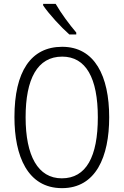

<svg xmlns="http://www.w3.org/2000/svg" viewBox="-20 -967 642 997"><path d="M269 -947H204V-939C234 -894 298 -825 340 -788H376V-798C341 -839 297 -898 269 -947ZM547 -358C547 -572 472 -724 303 -724C140 -724 55 -595 55 -359C55 -157 123 10 302 10C478 10 547 -153 547 -358ZM113 -358C113 -557 174 -673 303 -673C426 -673 488 -562 488 -358C488 -154 428 -41 301 -41C177 -41 113 -158 113 -358Z"/></svg>

Font: Noto Sans Thai Looped Condensed Light
Style: Regular
Weight: 300
Width: 3
Designer: Sasikarn Vongin, Ben Mitchell
Foundry: The Fontpad Ltd
Version: Version 1.001